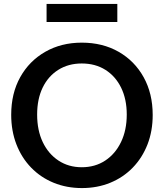

<svg xmlns="http://www.w3.org/2000/svg" viewBox="-20 -947 834 977"><path d="M397 10Q319 10 253 -17Q187 -44 138.5 -94Q90 -144 63.5 -212.5Q37 -281 37 -363Q37 -472 83 -554.5Q129 -637 210.5 -683.5Q292 -730 396 -730Q502 -730 583.5 -683.5Q665 -637 711 -554Q757 -471 757 -362Q757 -280 730.5 -212Q704 -144 655.5 -94Q607 -44 541 -17Q475 10 397 10ZM396 -96Q464 -96 515.5 -130Q567 -164 596 -224.5Q625 -285 625 -364Q625 -442 596.5 -500.5Q568 -559 516.5 -591.5Q465 -624 396 -624Q328 -624 276.5 -591.5Q225 -559 197 -501Q169 -443 169 -364Q169 -284 197.5 -224Q226 -164 277.5 -130Q329 -96 396 -96ZM217 -835V-927H577V-835Z"/></svg>

Font: Instrument Sans SemiBold
Style: Regular
Weight: 600
Designer: Rodrigo Fuenzalida
Foundry: fragTYPE
Version: Version 1.000;gftools[0.9.28]